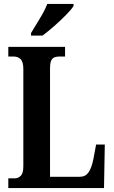

<svg xmlns="http://www.w3.org/2000/svg" viewBox="-20 -951 575 971"><path d="M22 0V-49H55Q72 -49 85 -62Q98 -75 98 -110V-602Q98 -639 84 -652Q70 -665 50 -665H22V-714H309V-665H279Q254 -665 243.5 -652.5Q233 -640 233 -606V-57H384Q412 -57 427.5 -79Q443 -101 452 -145L466 -220H510L506 0ZM137 -784Q157 -818 181.5 -857.5Q206 -897 219 -931H352V-921Q342 -904 314.5 -876Q287 -848 254.5 -819.5Q222 -791 195 -771H137Z"/></svg>

Font: Noto Serif Thai ExtraCondensed
Style: Bold
Weight: 700
Width: 2
Designer: Monotype Design Team
Foundry: Monotype Imaging Inc.
Version: Version 2.002; ttfautohint (v1.8.4.7-5d5b)